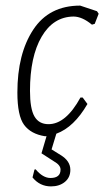

<svg xmlns="http://www.w3.org/2000/svg" viewBox="-20 -480 372 685"><path d="M266 -460 326 -440 332 -431 318 -395 308 -392Q273 -421 242 -421Q170 -420 128.5 -349Q87 -278 87 -156Q87 -92 103 -64.5Q119 -37 153 -37Q215 -37 267 -132H275L292 -109Q244 -26 181 -3L164 53L196 73Q231 94 231 126Q231 153 211.5 169Q192 185 162 185Q122 185 96 153L103 125L107 124Q133 155 160 155Q196 155 196 125Q196 109 173 96L128 67L146 6H140Q90 -2 66 -34.5Q42 -67 42 -150Q42 -288 98.5 -374Q155 -460 266 -460Z"/></svg>

Font: Alegreya Sans SC Light
Style: Italic
Weight: 300
Italic angle: -7°
Designer: Juan Pablo del Peral
Foundry: Huerta Tipografica
Version: Version 2.007